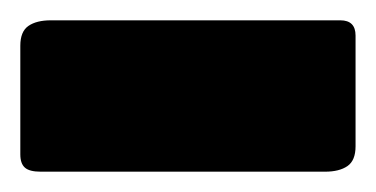

<svg xmlns="http://www.w3.org/2000/svg" viewBox="-40 -164 370 189"><path d="M0 5Q-11 5 -15.5 1Q-20 -3 -20 -12V-119Q-20 -133 -12 -138.5Q-4 -144 10 -144H295Q310 -144 310 -129V-20Q310 -6 302 -0.5Q294 5 280 5Z"/></svg>

Font: Rubik Light SemiBold
Style: Regular
Weight: 600
Version: Version 2.300;gftools[0.9.30]